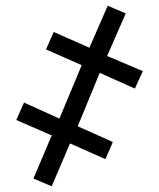

<svg xmlns="http://www.w3.org/2000/svg" viewBox="-20 -650 555 672"><path d="M357 -630 293 -483 168 -538 141 -477 266 -422 188 -235 64 -291 37 -230 161 -176 97 -25 161 2 225 -148 349 -93 375 -153 252 -208 329 -395 452 -340 480 -401 355 -454 420 -603Z"/></svg>

Font: Noto Sans Condensed
Style: Regular
Weight: 400
Width: 3
Designer: Monotype Design Team
Foundry: Monotype Imaging Inc.
Version: Version 2.013